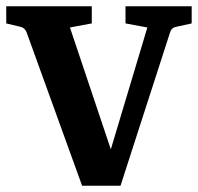

<svg xmlns="http://www.w3.org/2000/svg" viewBox="-27 -593 634 615"><path d="M58 -490Q52 -504 39 -507L-7 -518V-573H267V-518L197 -505L347 -58H311L445 -505L375 -518V-573H587V-518L537 -507Q522 -504 518 -490L359 2H236Z"/></svg>

Font: Yrsa
Style: Bold
Weight: 700
Version: Version 2.004